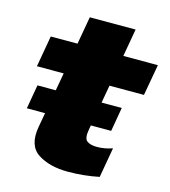

<svg xmlns="http://www.w3.org/2000/svg" viewBox="-110 -819 812 915"><g transform="rotate(15 296.0 -361.0)"><path d="M42.5 -233H458.5L479 -351.5H63ZM308.5 8.5Q387.5 8.5 462.5 -7L488.5 -155Q450 -141.5 412.5 -141.5Q379.5 -141.5 363 -154Q346.5 -166.5 354 -209L395 -439H565L592.5 -593H422L446 -729.5H220L196 -593H64L37 -439H169L119.5 -161Q103 -66.5 160.5 -29Q218 8.5 308.5 8.5Z"/></g></svg>

Font: Anybody Black
Style: Italic
Weight: 900
Italic angle: -10°
Designer: Tyler Finck
Foundry: Etcetera Type Company
Version: Version 1.113;gftools[0.9.25]